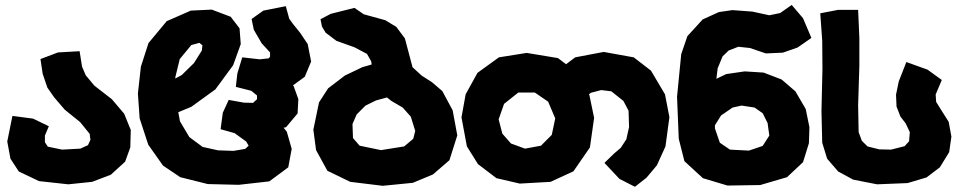

<svg xmlns="http://www.w3.org/2000/svg" viewBox="-20 -711 3807 762"><path d="M295.9 -507.8 210 -502.9 140.6 -476.6 149.4 -418 168 -363.3 195.3 -324.2 237.3 -275.4 297.9 -226.6 335.9 -179.7 338.9 -156.2 329.1 -134.8 298.8 -121.1 226.6 -117.2 169.9 -128.9 158.2 -146.5V-172.9L173.8 -210L111.3 -240.2L29.3 -251L8.8 -149.4L21.5 -81.1L54.7 -30.3L134.8 7.8L251 20.5L345.7 10.7L419.9 -17.6L476.6 -69.3L497.1 -126L499 -195.3L472.7 -259.8L423.8 -317.4L354.5 -371.1L320.3 -412.1L305.7 -446.3Z M1105.5 -204.1 1115.2 -206.1 1161.1 -260.7 1164.1 -317.4 1145.5 -369.1 1142.6 -372.1 1189.5 -406.2 1214.8 -466.8 1201.2 -536.1 1170.9 -581.1 1142.6 -616.2 1127.9 -636.7 1114.3 -686.5 1025.4 -668.9 978.5 -635.7 987.3 -592.8 1018.6 -539.1 1051.8 -502.9V-486.3L1046.9 -479.5L1010.7 -475.6L941.4 -483.4L921.9 -418.9L916 -366.2L977.5 -350.6L1000 -332V-317.4L984.4 -302.7L947.3 -303.7L887.7 -314.5L864.3 -263.7L855.5 -198.2L911.1 -182.6L957 -149.4L966.8 -132.8L953.1 -120.1L907.2 -112.3L845.7 -114.3L784.2 -127.9L731.4 -167L694.3 -229.5L687.5 -265.6L739.3 -287.1L835 -356.4L905.3 -452.1L935.5 -536.1L930.7 -598.6L895.5 -644.5L820.3 -672.9L737.3 -668.9L641.6 -627L569.3 -540L539.1 -446.3L527.3 -339.8L534.2 -241.2L568.4 -136.7L627 -53.7L695.3 -7.8L804.7 19.5L927.7 22.5L1048.8 8.8L1124 -46.9L1137.7 -120.1L1118.2 -188.5ZM675.8 -399.4V-404.3L693.4 -476.6L739.3 -532.2L771.5 -541L783.2 -531.2L781.2 -510.7L750 -460.9L701.2 -413.1Z M1694.3 -384.8 1653.3 -411.1 1617.2 -444.3 1586.9 -558.6 1552.7 -604.5 1508.8 -630.9 1423.8 -654.3 1386.7 -679.7 1293 -656.2 1252 -634.8 1257.8 -605.5 1272.5 -581.1 1315.4 -548.8 1386.7 -523.4 1436.5 -497.1 1453.1 -467.8 1455.1 -455.1 1418 -444.3 1348.6 -411.1 1282.2 -360.4 1246.1 -304.7 1223.6 -196.3 1234.4 -115.2 1279.3 -33.2 1370.1 10.7 1499 26.4 1618.2 14.6 1698.2 -18.6 1763.7 -75.2 1794.9 -173.8 1776.4 -273.4 1735.4 -349.6ZM1515.6 -324.2 1533.2 -310.5 1578.1 -284.2 1610.4 -248 1627.9 -191.4 1620.1 -160.2 1584 -129.9 1492.2 -115.2 1407.2 -132.8 1380.9 -163.1 1378.9 -218.8 1395.5 -256.8 1430.7 -292 1472.7 -312.5Z M2376 -504.9 2262.7 -483.4 2226.6 -456.1 2194.3 -480.5 2070.3 -501 1960 -483.4 1875 -421.9 1828.1 -336.9 1811.5 -245.1 1833 -129.9 1877 -59.6 1950.2 -3.9 2043 17.6 2165 10.7 2255.9 -31.2 2321.3 -126 2337.9 -243.2 2319.3 -333 2317.4 -336.9 2325.2 -342.8 2366.2 -353.5 2406.2 -348.6 2454.1 -310.5 2474.6 -271.5 2476.6 -207 2465.8 -158.2 2443.4 -124 2417 -101.6 2378.9 -64.5 2438.5 -1 2500 30.3 2545.9 -5.9 2586.9 -54.7 2621.1 -129.9 2636.7 -246.1 2619.1 -336.9 2563.5 -430.7 2495.1 -483.4ZM2037.1 -343.8H2102.5L2155.3 -307.6L2183.6 -241.2L2169.9 -175.8L2127 -132.8L2063.5 -121.1L2007.8 -141.6L1973.6 -180.7L1959 -237.3L1980.5 -298.8Z M2847.7 -487.3 2872.1 -510.7 2910.2 -525.4 2956.1 -520.5 3019.5 -499 3086.9 -502 3145.5 -522.5 3200.2 -560.5 3167 -638.7 3122.1 -691.4 3076.2 -659.2 3033.2 -650.4 2965.8 -665 2886.7 -670.9 2833 -663.1 2768.6 -633.8 2708 -567.4 2683.6 -496.1 2667 -327.1 2673.8 -160.2 2696.3 -71.3 2769.5 -3.9 2867.2 25.4 2997.1 23.4 3103.5 -7.8 3167 -67.4 3190.4 -142.6 3192.4 -206.1 3177.7 -278.3 3136.7 -348.6 3082 -395.5 3010.7 -422.9 2935.5 -427.7 2862.3 -417 2823.2 -398.4 2828.1 -439.5ZM2817.4 -213.9 2841.8 -252.9 2887.7 -284.2 2922.9 -292 2974.6 -284.2 3006.8 -261.7 3026.4 -222.7 3033.2 -172.9 3006.8 -131.8 2952.1 -113.3 2877 -117.2 2836.9 -144.5 2817.4 -201.2Z M3582 15.6 3657.2 -6.8 3710 -46.9 3747.1 -107.4 3755.9 -168.9 3745.1 -227.5 3714.8 -275.4 3695.3 -306.6 3693.4 -335.9 3717.8 -393.6 3661.1 -434.6 3577.1 -464.8 3546.9 -387.7 3536.1 -335 3538.1 -288.1 3553.7 -248 3574.2 -221.7 3590.8 -186.5 3587.9 -150.4 3570.3 -130.9 3516.6 -117.2 3469.7 -118.2 3422.9 -129.9 3400.4 -152.3 3387.7 -186.5 3385.7 -293 3390.6 -450.2V-559.6L3385.7 -671.9H3306.6L3235.4 -658.2L3243.2 -548.8L3244.1 -438.5L3240.2 -269.5L3243.2 -144.5L3262.7 -81.1L3306.6 -30.3L3366.2 2L3460.9 20.5Z"/></svg>

Font: MaokenAssortedSans-TC
Style: Regular
Weight: 500
Version: Version 0.83